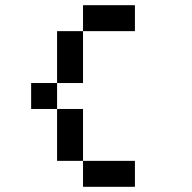

<svg xmlns="http://www.w3.org/2000/svg" viewBox="-20 -720 740 740"><path d="M300 -700V-600H500V-700ZM100 -300H200V-400H100ZM200 -100H300V-300H200ZM200 -400H300V-600H200ZM300 0H500V-100H300Z"/></svg>

Font: FT88
Style: Regular
Weight: 400
Designer: Ange Degheest & Mandy Elbé
Foundry: Velvetyne Type Foundry
Version: Version 1.000;FEAKit 1.0